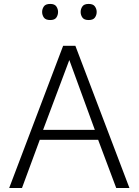

<svg xmlns="http://www.w3.org/2000/svg" viewBox="-20 -939 693 959"><path d="M25.9 0 295.4 -710.4H356.4L626.5 0H560.5L470.2 -240.7H178.7L89.8 0ZM195.3 -290.5H453.6L326.2 -639.2ZM422.9 -838.9Q400.4 -838.9 391.6 -851.3Q382.8 -863.8 382.8 -879.4Q382.8 -894 391.4 -906.7Q399.9 -919.4 422.9 -919.4Q445.3 -919.4 454.1 -906.7Q462.9 -894 462.9 -879.4Q462.9 -863.8 454.1 -851.3Q445.3 -838.9 422.9 -838.9ZM231 -838.9Q208 -838.9 199.2 -851.3Q190.4 -863.8 190.4 -879.4Q190.4 -894 199 -906.7Q207.5 -919.4 231 -919.4Q252.9 -919.4 261.5 -906.7Q270 -894 270 -879.4Q270 -863.8 261.5 -851.3Q252.9 -838.9 231 -838.9Z"/></svg>

Font: Comme ExtraLight
Style: Regular
Weight: 250
Version: Version 1.000;gftools[0.9.27]